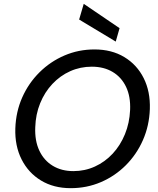

<svg xmlns="http://www.w3.org/2000/svg" viewBox="-20 -970 827 1002"><path d="M349 12Q260 12 194 -28Q128 -68 92.5 -138.5Q57 -209 60 -300Q63 -387 96 -461.5Q129 -536 186 -592.5Q243 -649 316.5 -680.5Q390 -712 473 -712Q563 -712 629 -672Q695 -632 730 -562Q765 -492 762 -401Q759 -314 726 -239Q693 -164 636.5 -107.5Q580 -51 506.5 -19.5Q433 12 349 12ZM363 -77Q423 -77 475.5 -101Q528 -125 568 -168Q608 -211 632 -269.5Q656 -328 659 -396Q662 -466 638 -516.5Q614 -567 568 -594.5Q522 -622 459 -622Q399 -622 346.5 -598.5Q294 -575 253.5 -532Q213 -489 189.5 -431Q166 -373 164 -306Q161 -236 185 -184.5Q209 -133 255 -105Q301 -77 363 -77ZM584 -753 393 -868 417 -950 604 -823Z"/></svg>

Font: DM Sans 16pt Medium
Style: Italic
Weight: 500
Italic angle: -10°
Version: Version 4.004;gftools[0.9.30]